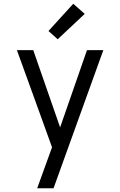

<svg xmlns="http://www.w3.org/2000/svg" viewBox="-20 -787 640 1022"><path d="M178 215Q191 180 203.5 144.5Q216 109 229 74L257 -3L158 -277L70 -520H157L300 -109L443 -520H530L265 215ZM287 -578 238 -622 370 -767 431 -713Z"/></svg>

Font: Iosevka Aile
Style: Regular
Weight: 400
Designer: Belleve Invis
Foundry: Belleve Invis
Version: Version 28.0.1; ttfautohint (v1.8.4)